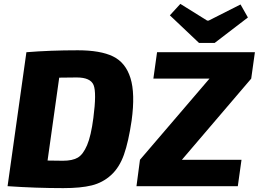

<svg xmlns="http://www.w3.org/2000/svg" viewBox="-20 -959 1333 989"><path d="M1005 -738 855 -880 909 -939 1047 -853H1055L1219 -936L1257 -869L1086 -738ZM1274 -554 917 -136H1224L1205 0H683L701 -136L1059 -554H770L789 -690H1293ZM19 0 116 -690Q239 -700 381 -700Q497 -700 562 -668.5Q627 -637 652 -557Q677 -477 658 -338Q642 -229 618.5 -162.5Q595 -96 552 -57Q509 -18 452.5 -4Q396 10 306 10Q164 10 19 0ZM225 -132 304 -131Q353 -131 380.5 -147Q408 -163 428.5 -211Q449 -259 461 -352Q478 -482 462 -521Q446 -560 375 -560L285 -559Z"/></svg>

Font: Ezarion Extra Bold
Style: Italic
Weight: 800
Italic angle: -8°
Designer: Natanael Gama
Version: Version 1.001;PS 001.001;hotconv 1.0.70;makeotf.lib2.5.58329